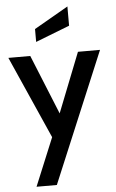

<svg xmlns="http://www.w3.org/2000/svg" viewBox="-64 -799 653 1083"><g transform="rotate(-5 262.5 -257.0)"><path d="M210 -29 3 -496H127L264 -159L397 -496H522L213 242H98ZM167 -645 360 -756V-647L167 -572Z"/></g></svg>

Font: Cabin SemiBold
Style: Regular
Weight: 600
Designer: Pablo Impallari
Foundry: Pablo Impallari. http://www.impallari.com Igino Marini. http://www.ikern.com
Version: Version 2.200